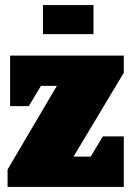

<svg xmlns="http://www.w3.org/2000/svg" viewBox="-20 -740 525 760"><path d="M150 -605H350V-720H150ZM470 -200H387L339 -120H271L470 -452V-520H20V-320H94L142 -400H205L10 -69V0H470Z"/></svg>

Font: MikodacsPCS
Style: Regular
Weight: 900
Designer: gluk (gluksza@wp.pl)
Foundry: gluk (gluksza@wp.pl)
Version: Version 0.27